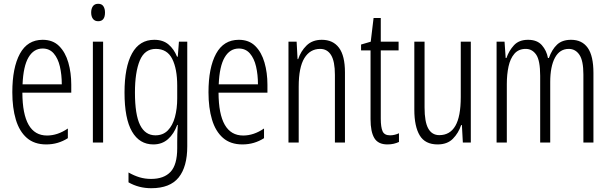

<svg xmlns="http://www.w3.org/2000/svg" viewBox="-20 -818 3217 1013"><path d="M205 -608Q259 -608 292 -575Q325 -542 340.5 -488Q356 -434 356 -371V-329H98Q99 -103 228 -103Q284 -103 338 -140V-89Q313 -73 284.5 -64.5Q256 -56 224 -56Q161 -56 121.5 -90.5Q82 -125 63.5 -187Q45 -249 45 -331Q45 -461 85 -534.5Q125 -608 205 -608ZM205 -562Q158 -562 130.5 -515.5Q103 -469 99 -373H306Q306 -424 296 -467Q286 -510 263.5 -536Q241 -562 205 -562Z M498 -798Q517 -798 525.5 -785Q534 -772 534 -752Q534 -706 498 -706Q480 -706 470.5 -718.5Q461 -731 461 -752Q461 -772 470 -785Q479 -798 498 -798ZM524 -598V-66H470V-598Z M794 -608Q840 -608 869 -583.5Q898 -559 914 -519H918L924 -598H968V-46Q968 62 922.5 118.5Q877 175 778 175Q712 175 658 144V92Q688 109 716.5 117.5Q745 126 777 126Q845 126 880 88.5Q915 51 915 -36V-68Q915 -87 915.5 -109.5Q916 -132 918 -159H915Q898 -112 866.5 -84Q835 -56 789 -56Q716 -56 676.5 -124Q637 -192 637 -330Q637 -464 676.5 -536Q716 -608 794 -608ZM802 -560Q743 -560 717.5 -498.5Q692 -437 692 -330Q692 -213 719 -158.5Q746 -104 800 -104Q840 -104 865.5 -130Q891 -156 903 -200.5Q915 -245 915 -299V-366Q915 -455 888.5 -507.5Q862 -560 802 -560Z M1240 -608Q1294 -608 1327 -575Q1360 -542 1375.5 -488Q1391 -434 1391 -371V-329H1133Q1134 -103 1263 -103Q1319 -103 1373 -140V-89Q1348 -73 1319.5 -64.5Q1291 -56 1259 -56Q1196 -56 1156.5 -90.5Q1117 -125 1098.5 -187Q1080 -249 1080 -331Q1080 -461 1120 -534.5Q1160 -608 1240 -608ZM1240 -562Q1193 -562 1165.5 -515.5Q1138 -469 1134 -373H1341Q1341 -424 1331 -467Q1321 -510 1298.5 -536Q1276 -562 1240 -562Z M1678 -608Q1737 -608 1768.5 -566Q1800 -524 1800 -436V-66H1747V-423Q1747 -494 1727 -527Q1707 -560 1669 -560Q1616 -560 1586 -511.5Q1556 -463 1556 -361V-66H1502V-598H1545L1550 -506H1553Q1567 -548 1597.5 -578Q1628 -608 1678 -608Z M2038 -104Q2050 -104 2062.5 -107Q2075 -110 2085 -115V-69Q2072 -63 2057 -59.5Q2042 -56 2024 -56Q1975 -56 1955 -89.5Q1935 -123 1935 -189V-552H1885V-583L1936 -598L1951 -723H1989V-598H2083V-552H1989V-192Q1989 -147 1998.5 -125.5Q2008 -104 2038 -104Z M2464 -598V-66H2422L2417 -158H2413Q2399 -116 2369.5 -86Q2340 -56 2289 -56Q2223 -56 2194.5 -103.5Q2166 -151 2166 -239V-598H2220V-251Q2220 -175 2239.5 -140Q2259 -105 2298 -105Q2354 -105 2382.5 -154Q2411 -203 2411 -306V-598Z M2993 -608Q3051 -608 3081 -565.5Q3111 -523 3111 -433V-66H3058V-425Q3058 -498 3037 -529Q3016 -560 2981 -560Q2933 -560 2908 -513.5Q2883 -467 2883 -385V-66H2830V-418Q2830 -499 2809 -529.5Q2788 -560 2754 -560Q2716 -560 2694 -534.5Q2672 -509 2663 -467Q2654 -425 2654 -375V-66H2600V-598H2642L2648 -512H2652Q2665 -550 2691.5 -579Q2718 -608 2766 -608Q2814 -608 2839 -579.5Q2864 -551 2871 -512H2876Q2892 -557 2919 -582.5Q2946 -608 2993 -608Z"/></svg>

Font: Noto Sans Malayalam UI ExtraCondensed Light
Style: Regular
Weight: 300
Width: 2
Designer: Jelle Bosma - Monotype Design Team
Foundry: Monotype Imaging Inc.
Version: Version 2.104; ttfautohint (v1.8.4.7-5d5b)